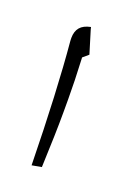

<svg xmlns="http://www.w3.org/2000/svg" viewBox="-150 -763 539 857"><g transform="rotate(20 119.0 -334.5)"><path d="M157.2 -333V-270.5Q157.2 -173.8 150.4 -8.3L104.5 0Q98.1 -350.6 77.1 -582L76.7 -594.7Q76.7 -626.5 92.5 -645.3Q108.4 -664.1 142.6 -670.9Q144 -664.6 145.5 -659.2Q147 -653.8 178.2 -552.2L151.4 -529.3L151.9 -524.4Q157.2 -417 157.2 -333ZM122.1 -719.7ZM131.3 51.8Z"/></g></svg>

Font: Noto Naskh Arabic
Style: Regular
Weight: 400
Designer: Monotype Design team
Foundry: Monotype Imaging Inc.
Version: Version 1.01